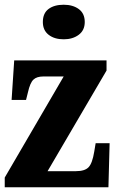

<svg xmlns="http://www.w3.org/2000/svg" viewBox="-20 -791 491 811"><path d="M0 -41 249 -468H163Q135 -468 121 -454.5Q107 -441 98 -401L90 -369H29L40 -536H430V-493L181 -68H301Q338 -68 354 -84.5Q370 -101 378 -150L384 -186H443L438 0H0ZM161 -698Q161 -735 185 -753Q209 -771 249 -771Q288 -771 313 -752.5Q338 -734 338 -698Q338 -663 312.5 -644Q287 -625 249 -625Q210 -625 185.5 -644Q161 -663 161 -698Z"/></svg>

Font: Noto Serif CondBlack
Style: Regular
Weight: 900
Width: 3
Designer: Monotype Design Team
Foundry: Monotype Imaging Inc.
Version: Version 1.001